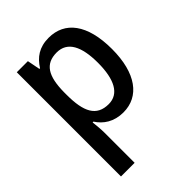

<svg xmlns="http://www.w3.org/2000/svg" viewBox="-224 -662 1015 1015"><g transform="rotate(-45 283.0 -154.5)"><path d="M324 -549C253 -549 209 -517 178 -467H173L159 -539H76V240H178V14C178 -9 175 -41 172 -68H178C207 -23 254 10 325 10C443 10 519 -89 519 -270C519 -455 444 -549 324 -549ZM299 -464C379 -464 415 -394 415 -271C415 -148 378 -76 301 -76C210 -76 178 -141 178 -268V-287C179 -407 213 -464 299 -464Z"/></g></svg>

Font: Noto Sans Gujarati SemiCondensed Medium
Style: Regular
Weight: 500
Width: 4
Designer: Jelle Bosma - Monotype Design Team, Universal Thirst
Foundry: Monotype Imaging Inc.
Version: Version 2.106